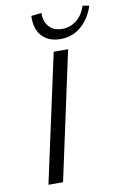

<svg xmlns="http://www.w3.org/2000/svg" viewBox="-95 -916 623 971"><g transform="rotate(-10 217.0 -431.0)"><path d="M73 0 216 -658H290L148 0ZM262 -715Q202 -715 167.5 -751.5Q133 -788 136 -856L189 -862Q187 -819 211.5 -791.5Q236 -764 279 -764Q320 -764 352.5 -789.5Q385 -815 400 -862L434 -856Q411 -789 366.5 -752Q322 -715 262 -715Z"/></g></svg>

Font: Ysabeau
Style: Italic
Weight: 400
Italic angle: -12°
Designer: Christian Thalmann (Catharsis Fonts)
Version: Version 2.000;gftools[0.9.27.dev2+g8671c4b]